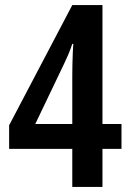

<svg xmlns="http://www.w3.org/2000/svg" viewBox="-20 -737 513 757"><path d="M459 -150H384V0H265V-150H16V-243L265 -717H384V-248H459ZM265 -248V-440Q265 -456 265.5 -481.5Q266 -507 267 -530Q268 -553 269 -564H265Q258 -542 249.5 -522.5Q241 -503 232 -484L119 -248Z"/></svg>

Font: Noto Sans Disp Cond SemBd
Style: Regular
Weight: 600
Width: 3
Designer: Monotype Design Team
Foundry: Monotype Imaging Inc.
Version: Version 2.000;GOOG;noto-source:20170915:90ef993387c0; ttfaut